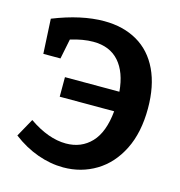

<svg xmlns="http://www.w3.org/2000/svg" viewBox="-108 -812 863 920"><g transform="rotate(15 324.0 -352.0)"><path d="M607 -366Q607 -246 564.5 -161Q522 -76 449 -32Q376 12 287 12Q224 12 159.5 -11Q95 -34 36 -79L86 -169Q183 -102 270 -102Q346 -102 395 -153.5Q444 -205 454 -311H184V-408H454Q446 -503 400 -555Q354 -607 272 -607Q221 -607 160 -588L140 -489H55L46 -661Q184 -716 297 -716Q392 -716 462 -675.5Q532 -635 569.5 -556Q607 -477 607 -366Z"/></g></svg>

Font: Bitter Pro
Style: Bold
Weight: 700
Designer: Sol Matas, and Bitter project Authors
Foundry: Sol Matas
Version: Version 1.010